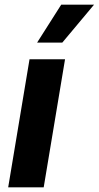

<svg xmlns="http://www.w3.org/2000/svg" viewBox="-20 -798 421 818"><path d="M14.9 0 105.8 -545.5H257.1L166.2 0ZM138.1 -616.5 240.8 -778.1H380.7L245.4 -616.5Z"/></svg>

Font: Karasuma Gothic
Style: Bold Italic
Weight: 700
Italic angle: 9.39998°
Designer: Rasmus Andersson / Ryoko Nishizuka
Foundry: Genbu
Version: Version 1.00